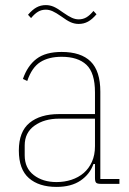

<svg xmlns="http://www.w3.org/2000/svg" viewBox="-20 -722 508 754"><path d="M376 0Q362 0 357.5 -4.5Q353 -9 353 -23V-78H347Q333 -38 296.5 -13Q260 12 202 12Q133 12 93.5 -22.5Q54 -57 54 -131Q54 -205 96 -239.5Q138 -274 212 -274H353V-359Q353 -436 319.5 -467.5Q286 -499 222 -499Q171 -499 138 -478Q105 -457 87 -404L70 -412Q88 -464 123.5 -491Q159 -518 222 -518Q298 -518 336 -480.5Q374 -443 374 -362V-19H449V0ZM202 -7Q233 -7 260.5 -16Q288 -25 308.5 -42.5Q329 -60 341 -86.5Q353 -113 353 -148V-256H212Q154 -256 115.5 -228.5Q77 -201 77 -151V-112Q77 -62 112.5 -34.5Q148 -7 202 -7ZM289 -628Q273 -628 258 -634.5Q243 -641 220 -658Q200 -672 186.5 -678Q173 -684 160 -684Q143 -684 129.5 -676Q116 -668 102 -651L90 -664Q107 -684 123.5 -693Q140 -702 160 -702Q176 -702 191 -695.5Q206 -689 229 -672Q249 -658 262.5 -652Q276 -646 289 -646Q306 -646 319.5 -654Q333 -662 347 -679L359 -666Q342 -646 325.5 -637Q309 -628 289 -628Z"/></svg>

Font: IBM Plex Sans Cond Thin
Style: Regular
Weight: 100
Width: 3
Designer: Mike Abbink, Paul van der Laan, Pieter van Rosmalen
Foundry: Bold Monday
Version: Version 1.3